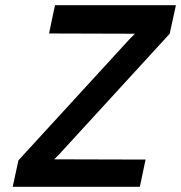

<svg xmlns="http://www.w3.org/2000/svg" viewBox="-20 -720 698 740"><path d="M192 -700 169 -591 500 -590 481 -571 51 -102 29 0H519L541 -105L189 -106L207 -124L634 -590L658 -700Z"/></svg>

Font: Advent Pro
Style: Italic
Weight: 400
Italic angle: -12°
Designer: VivaRado, Andreas Kalpakidis
Foundry: VivaRado, Andreas Kalpakidis
Version: Version 3.000